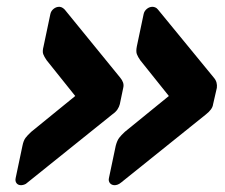

<svg xmlns="http://www.w3.org/2000/svg" viewBox="-20 -611 661 564"><path d="M317 -67Q308 -67 303 -73Q298 -79 300 -88L320 -183Q324 -198 330 -206Q336 -214 347 -224L476 -329L392 -434Q385 -444 382 -452Q379 -460 382 -475L402 -570Q404 -579 411.5 -585Q419 -591 428 -591Q431 -591 435.5 -589.5Q440 -588 444 -583L608 -383Q614 -376 616 -368.5Q618 -361 617 -353L606 -305Q605 -297 599.5 -289.5Q594 -282 585 -275L336 -75Q330 -70 325 -68.5Q320 -67 317 -67ZM42 -67Q33 -67 28.5 -73Q24 -79 26 -88L46 -183Q49 -198 55 -206Q61 -214 72 -224L201 -329L117 -434Q110 -444 107 -452Q104 -460 108 -475L128 -570Q130 -579 137.5 -585Q145 -591 154 -591Q157 -591 161 -589.5Q165 -588 170 -583L333 -383Q339 -376 341.5 -368.5Q344 -361 342 -353L332 -305Q330 -297 325 -289.5Q320 -282 310 -275L61 -75Q56 -70 50.5 -68.5Q45 -67 42 -67Z"/></svg>

Font: Rubik
Style: Bold Italic
Weight: 700
Italic angle: -12°
Designer: Hubert and Fischer
Foundry: Hubert and Fischer
Version: Version 2.300;gftools[0.9.30]